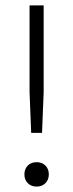

<svg xmlns="http://www.w3.org/2000/svg" viewBox="-20 -680 270 708"><path d="M141 -340 135 -190H95L89 -340V-660H141ZM160 -37Q160 -17 147.5 -4.5Q135 8 115 8Q95 8 82.5 -4.5Q70 -17 70 -37Q70 -57 82.5 -69.5Q95 -82 115 -82Q135 -82 147.5 -69.5Q160 -57 160 -37Z"/></svg>

Font: Work Sans Light
Style: Regular
Weight: 300
Designer: Wei Huang
Foundry: Wei Huang
Version: Version 1.500